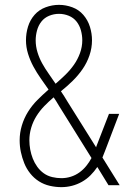

<svg xmlns="http://www.w3.org/2000/svg" viewBox="-20 -763 540 791"><path d="M233 8Q209 8 185 2.5Q161 -3 140.5 -16Q120 -29 104.5 -48.5Q89 -68 80 -90.5Q71 -113 66 -136.5Q61 -160 61 -185Q61 -216 70 -246Q79 -276 95.5 -302.5Q112 -329 134 -351Q156 -373 180 -394Q164 -417 147.5 -440.5Q131 -464 117.5 -489Q104 -514 95.5 -541.5Q87 -569 87 -597Q87 -626 95.5 -653.5Q104 -681 122.5 -702Q141 -723 168 -733Q195 -743 223 -743Q251 -743 278 -733Q305 -723 323.5 -701.5Q342 -680 350.5 -652.5Q359 -625 359 -597Q359 -565 348.5 -534.5Q338 -504 320 -478Q302 -452 279 -429.5Q256 -407 231 -387Q238 -377 244.5 -366.5Q251 -356 257 -346L376 -156Q376 -157 376.5 -158Q377 -159 377 -160L429 -294H471L415 -147Q412 -139 408.5 -130.5Q405 -122 402 -114L473 0H427L381 -75Q368 -56 352.5 -40.5Q337 -25 317.5 -14Q298 -3 276.5 2.5Q255 8 233 8ZM209 -418Q230 -436 249.5 -455Q269 -474 284.5 -496Q300 -518 309.5 -544Q319 -570 319 -597Q319 -617 313.5 -637.5Q308 -658 295.5 -674Q283 -690 263.5 -698Q244 -706 223 -706Q202 -706 182.5 -698Q163 -690 150.5 -674Q138 -658 132.5 -637.5Q127 -617 127 -597Q127 -572 134.5 -547.5Q142 -523 154 -501.5Q166 -480 180.5 -459.5Q195 -439 209 -418ZM233 -29Q253 -29 272 -35Q291 -41 307 -52.5Q323 -64 335.5 -79.5Q348 -95 357 -112L223 -327Q218 -336 212.5 -344.5Q207 -353 201 -362Q181 -345 162.5 -326Q144 -307 130 -284.5Q116 -262 108.5 -236.5Q101 -211 101 -185Q101 -166 104.5 -147Q108 -128 115 -110Q122 -92 133.5 -76Q145 -60 160.5 -49Q176 -38 195 -33.5Q214 -29 233 -29Z"/></svg>

Font: Iosevka Curly Extralight
Style: Regular
Weight: 200
Monospace: yes
Designer: Belleve Invis
Foundry: Belleve Invis
Version: Version 22.1.2; ttfautohint (v1.8.4)